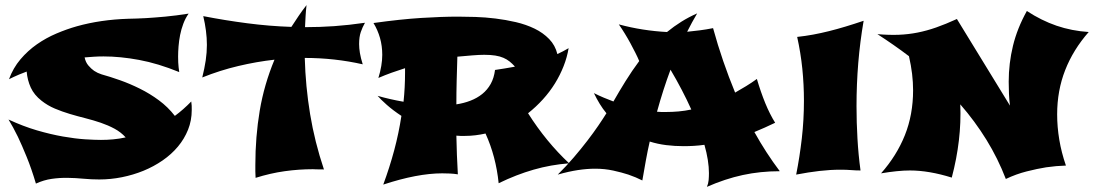

<svg xmlns="http://www.w3.org/2000/svg" viewBox="-20 -663 4267 749"><path d="M726.1 -267.1Q727.5 -258.8 727.8 -250.5Q728 -242.2 728 -233.9Q728 -192.9 713.6 -157Q699.2 -121.1 674.1 -91.1Q648.9 -61 614.3 -37.1Q579.6 -13.2 539.6 3.2Q499.5 19.5 455.6 28.3Q411.6 37.1 367.2 37.1Q336.9 37.1 305.9 34.2Q274.9 31.2 243.9 30.8Q212.9 30.3 181.9 34.7Q150.9 39.1 120.1 53.2Q103 -4.4 84.2 -50.5Q65.4 -96.7 49.8 -129.4Q31.2 -167.5 13.2 -196.8Q69.8 -170.4 124 -154.5Q178.2 -138.7 225.8 -130.4Q273.4 -122.1 311.5 -119.6Q349.6 -117.2 374 -117.2Q397.5 -117.2 421.6 -119.4Q445.8 -121.6 470.2 -127Q451.7 -147.5 426.8 -160.9Q401.9 -174.3 373.3 -184.1Q344.7 -193.8 313.7 -201.7Q282.7 -209.5 252.4 -218.5Q222.2 -227.5 193.8 -239.5Q165.5 -251.5 142.1 -270Q113.3 -292.5 100.1 -321.3Q86.9 -350.1 84 -383.8Q67.4 -377.9 54.7 -372.3Q42 -366.7 33.2 -362.8Q22.9 -357.9 15.1 -354Q31.2 -397.9 59.8 -431.6Q88.4 -465.3 124 -490.2Q159.7 -515.1 200 -532.2Q240.2 -549.3 279.8 -560.5Q372.6 -586.4 480 -589.8Q511.7 -590.3 549.3 -592.3Q581.5 -594.2 624.3 -598.1Q667 -602.1 715.8 -609.9Q703.1 -591.8 695.1 -570.3Q687 -548.8 682.6 -526.4Q678.2 -503.9 676.5 -482.2Q674.8 -460.4 674.8 -441.9Q674.8 -430.2 675.3 -419.4Q675.8 -408.7 676.8 -400.4Q677.7 -390.6 679.2 -381.8Q596.7 -415.5 522.9 -429.2Q449.2 -442.9 383.8 -442.9Q364.3 -442.9 346.2 -441.7Q328.1 -440.4 310.1 -439Q314 -419.9 325 -407.2Q335.9 -394.5 347.2 -386.7Q360.4 -377.9 376 -373Q409.2 -363.8 448 -350.1Q486.8 -336.4 525.6 -317.1Q564.5 -297.9 599.9 -271.7Q635.3 -245.6 662.1 -210.9Q678.7 -223.1 694.8 -237.3Q710.9 -251.5 726.1 -267.1Z M1243.7 -2Q1231.9 -2 1224.4 -2.2Q1216.8 -2.4 1212.2 -2.4Q1207.5 -2.4 1205.1 -2.7Q1202.6 -2.9 1200.7 -2.9Q1146 -2.9 1090.3 4.9Q1034.7 12.7 977.1 30.8Q976.1 19.5 976.1 5.9Q976.1 -7.8 976.1 -19Q976.1 -129.4 993.2 -231.2Q1010.3 -333 1050.8 -430.2Q981 -422.4 909.7 -405.5Q838.4 -388.7 769 -360.8Q777.8 -396 782.5 -427.2Q787.1 -458.5 787.1 -487.8Q787.1 -515.1 783.4 -543.2Q779.8 -571.3 772.9 -600.1Q857.9 -583.5 944.1 -572.3Q1030.3 -561 1116.7 -558.1Q1130.4 -579.1 1144.8 -600.6Q1159.2 -622.1 1175.8 -643.1Q1173.3 -621.1 1172.1 -600.1Q1170.9 -579.1 1169.9 -557.1H1172.9Q1228 -557.1 1283.9 -561Q1339.8 -564.9 1403.8 -574.2Q1394 -557.1 1387.5 -538.1Q1380.9 -519 1380.9 -491.2Q1380.9 -475.6 1384 -456.3Q1387.2 -437 1395 -412.1Q1341.3 -424.3 1284.2 -430.7Q1227.1 -437 1168.9 -437Q1171.9 -326.2 1189.7 -218Q1207.5 -109.9 1243.7 -2Z M2200.2 -25.9Q2128.9 -20.5 2061.8 -1.2Q1994.6 18.1 1925.3 51.8Q1914.6 -53.2 1874 -142.1Q1854.5 -137.7 1834.5 -135.3Q1814.5 -132.8 1793 -132.8Q1784.7 -132.8 1776.6 -132.8Q1768.6 -132.8 1760.3 -133.8Q1761.7 -58.1 1766.1 17.1Q1750.5 14.6 1734.9 13.9Q1719.2 13.2 1705.1 13.2Q1656.7 13.2 1599.1 24.2Q1541.5 35.2 1475.1 57.1Q1500 -10.3 1517.8 -76.7Q1535.6 -143.1 1545.9 -210.9Q1512.7 -232.9 1489 -253.9Q1465.3 -274.9 1453.1 -289.1Q1477.1 -282.2 1502.7 -276.4Q1528.3 -270.5 1554.2 -266.1Q1560.1 -321.8 1560.1 -378.9V-397Q1533.7 -388.7 1507.8 -379.4Q1481.9 -370.1 1456.1 -358.9Q1471.2 -407.7 1471.2 -449.2Q1471.2 -483.9 1462.4 -514.9Q1453.6 -545.9 1437 -573.2Q1542 -587.9 1622.8 -593Q1703.6 -598.1 1767.1 -598.1Q1796.4 -598.1 1834.5 -596.9Q1872.6 -595.7 1912.6 -590.8Q1952.6 -585.9 1992.4 -576.7Q2032.2 -567.4 2065.4 -551.3Q2098.6 -535.2 2122.3 -510.7Q2146 -486.3 2154.3 -452.1Q2165.5 -457.5 2176.3 -462.9Q2187 -468.3 2198.2 -475.1Q2192.4 -439.9 2178.7 -405Q2165 -370.1 2144.8 -337.4Q2124.5 -304.7 2097.9 -275.4Q2071.3 -246.1 2040 -221.2Q2110.4 -109.9 2200.2 -25.9ZM1869.1 -449.2Q1849.6 -449.2 1822.8 -447Q1795.9 -444.8 1764.2 -441.9Q1762.7 -395 1761.5 -348.4Q1760.3 -301.8 1760.3 -255.9Q1789.6 -260.3 1815.4 -270.3Q1841.3 -280.3 1861.3 -296.4Q1881.3 -312.5 1894.3 -335.7Q1907.2 -358.9 1911.1 -390.1Q1929.7 -393.1 1949 -396Q1968.3 -398.9 1988.3 -402.8Q1987.3 -402.8 1987.3 -403.3V-403.8H1988.3Q1978.5 -414.6 1968 -423.1Q1957.5 -431.6 1943.8 -437.5Q1930.2 -443.4 1912.1 -446.3Q1894 -449.2 1869.1 -449.2Z M3003.9 -184.1Q2983.4 -174.3 2963.4 -165.3Q2943.4 -156.2 2922.9 -147.9Q2967.8 -66.9 3022 4.9Q2946.3 4.9 2877.4 19.8Q2808.6 34.7 2737.8 65.9Q2743.2 53.2 2744.4 39.8Q2745.6 26.4 2745.6 12.2Q2745.6 -11.2 2741.2 -39.3Q2736.8 -67.4 2728 -98.1Q2707.5 -95.2 2687 -94Q2666.5 -92.8 2647 -92.8Q2612.3 -92.8 2578.9 -96.9Q2545.4 -101.1 2514.6 -110.8Q2506.3 -74.7 2499.5 -36.9Q2492.7 1 2485.8 41Q2460.9 28.3 2431.2 18.1Q2405.8 9.8 2372.3 2.4Q2338.9 -4.9 2301.8 -4.9Q2270 -4.9 2234.4 0.5Q2198.7 5.9 2155.8 18.1Q2189 -14.6 2218 -48.6Q2247.1 -82.5 2271.2 -114Q2295.4 -145.5 2314.2 -173.1Q2333 -200.7 2345.7 -221.2Q2331.5 -238.3 2319.6 -257.8Q2307.6 -277.3 2296.9 -299.8Q2316.4 -290 2335.4 -282Q2354.5 -273.9 2373 -267.1Q2395.5 -306.6 2420.4 -346.7Q2445.3 -386.7 2473.6 -424.8Q2467.8 -439 2458.7 -457Q2449.7 -475.1 2439.2 -494.4Q2428.7 -513.7 2417 -532.7Q2405.3 -551.8 2394 -567.9Q2440.9 -555.2 2488 -547.9Q2535.2 -540.5 2582 -538.1Q2608.9 -560.1 2638.2 -578.4Q2667.5 -596.7 2699.7 -610.8Q2689.5 -593.8 2679.7 -575.7Q2669.9 -557.6 2660.6 -539.1Q2685.1 -541.5 2710 -544.7Q2734.9 -547.9 2761.7 -553.2Q2779.8 -487.3 2801.3 -424.8Q2822.8 -362.3 2847.7 -301.8Q2869.1 -314 2890.4 -326.9Q2911.6 -339.8 2932.6 -355Q2947.8 -303.7 2965.3 -260.7Q2982.9 -217.8 3003.9 -184.1ZM2676.8 -235.8Q2659.7 -273.9 2639.4 -312.7Q2619.1 -351.6 2595.7 -391.1Q2566.9 -314 2543 -227.1Q2551.8 -226.1 2560.3 -226.1Q2568.8 -226.1 2577.6 -226.1Q2602.5 -226.1 2627.2 -228.3Q2651.9 -230.5 2676.8 -235.8Z M3349.1 -582Q3335 -500.5 3328.1 -417.2Q3321.3 -334 3321.3 -249Q3321.3 -185.1 3325 -122.1Q3328.6 -59.1 3336.9 2Q3318.8 2 3300.3 0.5Q3281.7 -1 3259.3 -1Q3219.2 -1 3176.8 3.9Q3134.3 8.8 3085.9 18.1Q3099.6 -50.8 3107.9 -123Q3116.2 -195.3 3116.2 -270Q3116.2 -332.5 3109.9 -394.8Q3103.5 -457 3089.8 -519Q3122.1 -522.5 3152.3 -528.1Q3182.6 -533.7 3213.9 -541.5Q3245.1 -549.3 3278.3 -559.3Q3311.5 -569.3 3349.1 -582Z M4227.1 -538.1Q4166.5 -469.2 4135.3 -389.4Q4104 -309.6 4104 -216.8Q4104 -168 4112.3 -118.2Q4120.6 -68.4 4138.2 -17.1Q4101.1 -16.1 4061 -10.3Q4026.9 -4.9 3985.4 5.6Q3943.8 16.1 3903.8 35.2Q3873 -44.9 3828.1 -117.7Q3783.2 -190.4 3726.1 -255.9Q3731.9 -117.7 3692.9 29.8Q3604 2 3529.8 2Q3505.9 2 3477.5 4.9Q3449.2 7.8 3417 13.2Q3478 -55.7 3510 -135.7Q3542 -215.8 3542 -311Q3542 -341.8 3538.1 -374.8Q3534.2 -407.7 3525.9 -443.8Q3495.6 -466.8 3465.1 -488Q3434.6 -509.3 3402.8 -529.8Q3447.8 -525.9 3485.6 -527.3Q3523.4 -528.8 3559.3 -535.9Q3595.2 -543 3632.1 -555.9Q3668.9 -568.8 3712.9 -588.9L3919.9 -251Q3917 -274.4 3916 -297.9Q3915 -321.3 3915 -344.2Q3915 -415.5 3931.6 -484.1Q3948.2 -552.7 3985.8 -620.1Q4042.5 -583 4101.6 -562.7Q4160.6 -542.5 4227.1 -538.1Z"/></svg>

Font: Shojumaru
Style: Regular
Weight: 400
Version: Version 1.001